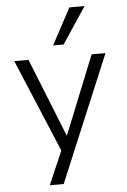

<svg xmlns="http://www.w3.org/2000/svg" viewBox="-61 -797 673 1021"><g transform="rotate(-5 275.0 -286.5)"><path d="M163 180 251 -25V28L32 -494H108L276 -74L445 -494H519L237 180ZM245 -559 349 -753H430L301 -559Z"/></g></svg>

Font: Nunito Sans 7pt Light
Style: Regular
Weight: 300
Designer: Vernon Adams
Foundry: Vernon Adams
Version: Version 3.101;gftools[0.9.27]